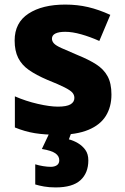

<svg xmlns="http://www.w3.org/2000/svg" viewBox="-20 -579 546 839"><path d="M467 -166Q467 -112 442.5 -72.5Q418 -33 366 -11.5Q314 10 234 10Q176 10 132.5 3Q89 -4 45 -22V-158Q93 -137 145.5 -125Q198 -113 233 -113Q271 -113 288 -123Q305 -133 305 -151Q305 -164 296.5 -174Q288 -184 262.5 -197Q237 -210 187 -230Q138 -251 106.5 -273Q75 -295 59.5 -326Q44 -357 44 -402Q44 -480 104.5 -519.5Q165 -559 265 -559Q318 -559 365 -548Q412 -537 462 -514L414 -400Q374 -418 335 -429Q296 -440 265 -440Q237 -440 222 -432.5Q207 -425 207 -410Q207 -399 215.5 -389.5Q224 -380 248.5 -369Q273 -358 320 -338Q367 -319 400 -298Q433 -277 450 -246Q467 -215 467 -166ZM366 122Q366 177 331.5 208.5Q297 240 223 240Q195 240 172.5 236Q150 232 134 227V139Q150 144 168.5 147Q187 150 202 150Q218 150 228.5 143Q239 136 239 121Q239 103 222 91Q205 79 163 72L197 0H292L281 30Q301 35 320.5 46.5Q340 58 353 76Q366 94 366 122Z"/></svg>

Font: Noto Sans Hebrew ExtraBold
Style: Regular
Weight: 800
Designer: Monotype Design Team
Foundry: Monotype Imaging Inc.
Version: Version 2.003